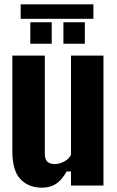

<svg xmlns="http://www.w3.org/2000/svg" viewBox="-20 -857 539 887"><path d="M174 10Q112 10 74.5 -29.2Q37 -68.5 37 -159V-600H187V-146Q187 -122 198.5 -110.5Q210 -99 233 -99Q253.5 -99 276.2 -110.8Q299 -122.5 308 -142V-600H458V0H308V-65H288Q265 -24.5 238.2 -7.2Q211.5 10 174 10ZM273 -655V-754H372V-655ZM120 -655V-754H219V-655ZM75.5 -837H411.5V-770H75.5Z"/></svg>

Font: Big Shoulders Display Thin Black
Style: Regular
Weight: 900
Version: Version 2.002